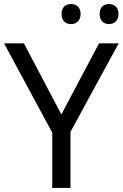

<svg xmlns="http://www.w3.org/2000/svg" viewBox="-20 -928 606 948"><path d="M331 -809C356 -809 378 -825 378 -859C378 -894 356 -908 331 -908C305 -908 284 -894 284 -859C284 -825 305 -809 331 -809ZM518 -809C543 -809 565 -825 565 -859C565 -894 543 -908 518 -908C493 -908 472 -894 472 -859C472 -825 493 -809 518 -809ZM238 0H328V-277L566 -714H469L283 -363L98 -714H0L238 -273Z"/></svg>

Font: Noto Sans Math
Style: Regular
Weight: 400
Designer: Monotype Design Team, Delve Withrington, Jeff Kellem
Foundry: Monotype Imaging Inc., Delve Fonts LLC
Version: Version 3.000